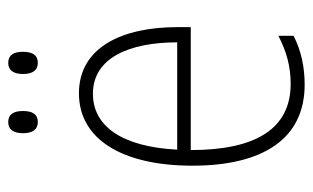

<svg xmlns="http://www.w3.org/2000/svg" viewBox="-167 -584 761 467"><g transform="rotate(-90 213.5 -350.5)"><path d="M150 -639C169 -639 177 -652 177 -675C177 -698 169 -711 150 -711C132 -711 123 -698 123 -675C123 -652 132 -639 150 -639ZM294 -639C313 -639 321 -652 321 -675C321 -698 313 -711 294 -711C276 -711 267 -698 267 -675C267 -652 276 -639 294 -639ZM241 10C283 10 323 2 360 -17V-54C320 -33 283 -24 243 -24C135 -24 82 -107 82 -267H381V-300C381 -432 333 -539 220 -539C108 -539 44 -433 44 -263C44 -92 109 10 241 10ZM83 -300C90 -436 141 -505 219 -505C306 -505 344 -417 344 -300Z"/></g></svg>

Font: Noto Sans Condensed ExtraLight
Style: Regular
Weight: 200
Width: 3
Designer: Monotype Design Team
Foundry: Monotype Imaging Inc.
Version: Version 2.013